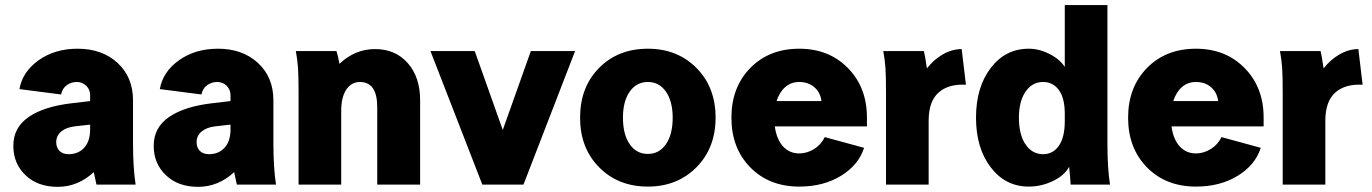

<svg xmlns="http://www.w3.org/2000/svg" viewBox="-20 -723 5374 752"><path d="M511.2 0H357.9Q357.9 0.5 355.2 -12Q352.5 -24.4 349.9 -36.9Q347.2 -49.3 347.2 -48.8Q285.2 8.8 206.1 8.8Q127.4 8.8 79.8 -36.9Q32.2 -82.5 32.2 -151.9Q32.2 -223.6 92.5 -264.9Q152.8 -306.2 262.2 -318.8L333 -327.1V-350.1Q333 -372.1 317.9 -387Q302.7 -401.9 280.8 -401.9Q258.8 -401.9 241.5 -389.4Q224.1 -377 219.2 -353L56.2 -374Q67.9 -441.9 131.3 -487.1Q194.8 -532.2 284.2 -532.2Q379.9 -532.2 440.4 -476.6Q501 -420.9 501 -330.1V-162.1Q501 -65.9 511.2 0ZM249 -119.1Q286.6 -119.1 309.8 -144.5Q333 -169.9 333 -215.8V-234.9L272 -228Q239.3 -224.1 219.7 -207.8Q200.2 -191.4 200.2 -166Q200.2 -145 212.9 -132.1Q225.6 -119.1 249 -119.1Z M1061 0H907.7Q907.7 0.5 905 -12Q902.3 -24.4 899.7 -36.9Q897 -49.3 897 -48.8Q835 8.8 755.9 8.8Q677.2 8.8 629.6 -36.9Q582 -82.5 582 -151.9Q582 -223.6 642.3 -264.9Q702.6 -306.2 812 -318.8L882.8 -327.1V-350.1Q882.8 -372.1 867.7 -387Q852.5 -401.9 830.6 -401.9Q808.6 -401.9 791.3 -389.4Q773.9 -377 769 -353L606 -374Q617.7 -441.9 681.2 -487.1Q744.6 -532.2 834 -532.2Q929.7 -532.2 990.2 -476.6Q1050.8 -420.9 1050.8 -330.1V-162.1Q1050.8 -65.9 1061 0ZM798.8 -119.1Q836.4 -119.1 859.6 -144.5Q882.8 -169.9 882.8 -215.8V-234.9L821.8 -228Q789.1 -224.1 769.5 -207.8Q750 -191.4 750 -166Q750 -145 762.7 -132.1Q775.4 -119.1 798.8 -119.1Z M1138.7 -522.9H1297.9Q1303.2 -506.8 1309.6 -473.1Q1370.6 -530.8 1448.7 -530.8Q1528.8 -530.8 1577.1 -475.8Q1625.5 -420.9 1625.5 -330.1V0H1457.5V-303.2Q1457.5 -401.9 1389.6 -401.9Q1356.4 -401.9 1336.4 -372.3Q1316.4 -342.8 1316.4 -288.1V0H1149.4V-359.9Q1149.4 -425.3 1147.2 -457.3Q1145 -489.3 1138.7 -522.9Z M2059.1 -522.9H2232.4L2030.3 0H1869.1L1666 -522.9H1839.4L1949.2 -213.9Z M2782.7 -262.2Q2782.7 -143.6 2707.8 -67.9Q2632.8 7.8 2517.6 7.8Q2401.4 7.8 2326.7 -67.6Q2252 -143.1 2252 -262.2Q2252 -381.8 2326.4 -457Q2400.9 -532.2 2517.6 -532.2Q2632.8 -532.2 2707.8 -456.8Q2782.7 -381.3 2782.7 -262.2ZM2419.9 -262.2Q2419.9 -196.3 2446.3 -158.2Q2472.7 -120.1 2517.6 -120.1Q2562 -120.1 2588.4 -158.4Q2614.7 -196.8 2614.7 -262.2Q2614.7 -325.7 2588.4 -363.8Q2562 -401.9 2517.6 -401.9Q2472.7 -401.9 2446.3 -364Q2419.9 -326.2 2419.9 -262.2Z M2844.7 -262.2Q2844.7 -381.3 2918.7 -456.8Q2992.7 -532.2 3110.4 -532.2Q3226.6 -532.2 3301 -456.5Q3375.5 -380.9 3375.5 -262.2V-228H3014.6Q3021.5 -177.7 3046.6 -149.9Q3071.8 -122.1 3110.4 -122.1Q3141.1 -122.1 3168.7 -139.4Q3196.3 -156.7 3210.4 -186L3364.3 -144Q3342.8 -76.7 3273.9 -34.4Q3205.1 7.8 3110.4 7.8Q2992.7 7.8 2918.7 -67.4Q2844.7 -142.6 2844.7 -262.2ZM3110.4 -401.9Q3078.6 -401.9 3055.9 -382.3Q3033.2 -362.8 3021.5 -327.1H3197.3Q3193.4 -360.8 3169.7 -381.3Q3146 -401.9 3110.4 -401.9Z M3439.5 -522.9H3598.6Q3603.5 -503.4 3610.4 -455.1Q3637.2 -489.7 3673.3 -510.3Q3709.5 -530.8 3746.6 -530.8L3763.2 -391.1Q3695.3 -395 3656.2 -360.6Q3617.2 -326.2 3617.2 -250V0H3450.2V-359.9Q3450.2 -425.3 3448 -457.3Q3445.8 -489.3 3439.5 -522.9Z M4150.4 -460.9V-703.1H4317.4V-162.1Q4317.4 -62.5 4327.6 0H4173.3Q4173.3 -10.3 4167.5 -69.8Q4148.9 -35.6 4103.8 -13.9Q4058.6 7.8 4009.3 7.8Q3918 7.8 3860.4 -67.6Q3802.7 -143.1 3802.7 -262.2Q3802.7 -381.3 3860.4 -456.8Q3918 -532.2 4009.3 -532.2Q4049.8 -532.2 4090.3 -511.7Q4130.9 -491.2 4150.4 -460.9ZM4150.4 -248V-277.8Q4150.4 -338.4 4127.4 -370.1Q4104.5 -401.9 4065.4 -401.9Q4022.5 -401.9 3996.6 -363.8Q3970.7 -325.7 3970.7 -262.2Q3970.7 -195.8 3996.6 -157.5Q4022.5 -119.1 4065.4 -119.1Q4104.5 -119.1 4127.4 -152.3Q4150.4 -185.5 4150.4 -248Z M4398.4 -262.2Q4398.4 -381.3 4472.4 -456.8Q4546.4 -532.2 4664.1 -532.2Q4780.3 -532.2 4854.7 -456.5Q4929.2 -380.9 4929.2 -262.2V-228H4568.4Q4575.2 -177.7 4600.3 -149.9Q4625.5 -122.1 4664.1 -122.1Q4694.8 -122.1 4722.4 -139.4Q4750 -156.7 4764.2 -186L4918 -144Q4896.5 -76.7 4827.6 -34.4Q4758.8 7.8 4664.1 7.8Q4546.4 7.8 4472.4 -67.4Q4398.4 -142.6 4398.4 -262.2ZM4664.1 -401.9Q4632.3 -401.9 4609.6 -382.3Q4586.9 -362.8 4575.2 -327.1H4751Q4747.1 -360.8 4723.4 -381.3Q4699.7 -401.9 4664.1 -401.9Z M4993.2 -522.9H5152.3Q5157.2 -503.4 5164.1 -455.1Q5190.9 -489.7 5227.1 -510.3Q5263.2 -530.8 5300.3 -530.8L5316.9 -391.1Q5249 -395 5210 -360.6Q5170.9 -326.2 5170.9 -250V0H5003.9V-359.9Q5003.9 -425.3 5001.7 -457.3Q4999.5 -489.3 4993.2 -522.9Z"/></svg>

Font: LT Superior Black
Style: Regular
Weight: 900
Designer: Daniel Lyons
Foundry: LyonsType
Version: Version 2.005